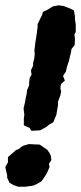

<svg xmlns="http://www.w3.org/2000/svg" viewBox="-26 -693 306 725"><path d="M92 -199 86 -210 72 -216 64 -220V-246L66 -260L64 -274L63 -284L68 -305L71 -322L75 -340L76 -352L84 -371V-382L86 -398L93 -411L91 -428L99 -445V-456L103 -470L105 -487L104 -504L106 -519L108 -536L111 -554L113 -568L116 -592V-602L133 -637L136 -648L153 -656L174 -669L196 -673L215 -670L236 -662L253 -654L257 -631V-619L260 -601V-591V-572L255 -563L257 -547L256 -523L244 -508L242 -495L238 -479L235 -465L227 -441L223 -423L212 -406L219 -389L204 -375L202 -359L205 -348L202 -333L193 -309V-296L189 -273L187 -260L175 -231L162 -224L149 -214L126 -201ZM43 12 25 6 10 -3 1 -22V-31L-6 -62L4 -80V-100L17 -111L34 -126L44 -130L60 -142L83 -149L100 -148L124 -147L137 -138L152 -128L162 -114L166 -104L168 -89L159 -75L161 -62L151 -39L141 -23L130 -8L111 3L99 8L70 12Z"/></svg>

Font: Winky Rough SemiBold
Style: Italic
Weight: 600
Italic angle: -8.97852°
Designer: Simon Atzbach
Foundry: typofactur
Version: Version 1.206; ttfautohint (v1.8.4.7-5d5b)